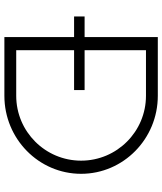

<svg xmlns="http://www.w3.org/2000/svg" viewBox="48 -788 740 876"><g transform="rotate(90 418.0 -350.0)"><path d="M149 0H417C613.5 0 773 -156.8 773 -350C773 -543.2 613.5 -700 417 -700H149V-366H55V-318H149ZM209 -54V-318H391V-366H209V-646H417C580.4 -646 713 -513.4 713 -350C713 -186.6 580.4 -54 417 -54Z"/></g></svg>

Font: Resamitz
Style: Regular
Weight: 500
Designer: gluk
Foundry: gluk
Version: Version 0.047